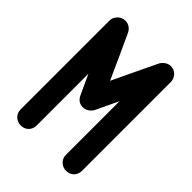

<svg xmlns="http://www.w3.org/2000/svg" viewBox="-212 -846 964 964"><g transform="rotate(45 270.0 -364.0)"><path d="M164 -49Q164 -24 148 -8Q132 8 107 8Q84 8 67 -8Q50 -24 50 -49V-679Q50 -702 67 -719Q84 -736 107 -736Q126 -736 140.5 -725Q155 -714 161 -697V-698L188 -639L214 -583L239 -527L266 -468L322 -586L378 -703Q386 -717 400 -726.5Q414 -736 429 -736Q455 -736 470.5 -718.5Q486 -701 486 -679V-49Q486 -24 470 -8Q454 8 429 8Q406 8 389 -8Q372 -24 372 -49V-429L344 -370L316 -311Q309 -297 294.5 -287Q280 -277 263 -277Q229 -277 213 -310L164 -416Z"/></g></svg>

Font: VDS
Style: Bold
Weight: 700
Designer: artmaker
Foundry: artmaker
Version: Version 1.000 2009 initial release